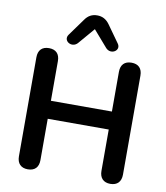

<svg xmlns="http://www.w3.org/2000/svg" viewBox="-101 -1034 974 1125"><g transform="rotate(10 386.5 -471.5)"><path d="M386 -869 471 -771C504 -736 560 -772 532 -810L460 -911C440 -939 416 -951 386 -951C356 -951 332 -939 313 -911L240 -810C213 -772 269 -736 302 -771ZM141 8C183 8 205 -16 205 -58V-304H568V-58C568 -16 591 8 632 8C673 8 696 -16 696 -58V-647C696 -690 673 -713 632 -713C591 -713 568 -690 568 -647V-411H205V-647C205 -690 182 -713 141 -713C100 -713 77 -690 77 -647V-58C77 -16 100 8 141 8Z"/></g></svg>

Font: Nunito
Style: Bold
Weight: 700
Designer: Vernon Adams
Foundry: Vernon Adams
Version: Version 3.602